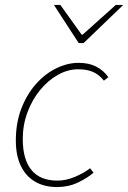

<svg xmlns="http://www.w3.org/2000/svg" viewBox="-20 -744 518 776"><path d="M210 12Q159 12 121.5 -10Q84 -32 64 -74Q44 -116 44 -176Q44 -247 66 -304.5Q88 -362 124.5 -403.5Q161 -445 206.5 -467.5Q252 -490 298 -490Q340 -490 369.5 -474.5Q399 -459 418 -432L400 -418Q381 -442 356.5 -453Q332 -464 296 -464Q254 -464 214 -441.5Q174 -419 142 -380Q110 -341 91 -290Q72 -239 72 -182Q72 -100 107 -57Q142 -14 212 -14Q247 -14 283.5 -29.5Q320 -45 344 -64L358 -46Q334 -25 295.5 -6.5Q257 12 210 12ZM298 -570 198 -724H224L310 -604H314L448 -724H478L318 -570Z"/></svg>

Font: Source Sans 3 ExtraLight
Style: Italic
Weight: 250
Italic angle: -11°
Designer: Paul D. Hunt
Foundry: Adobe
Version: Version 3.046;hotconv 1.0.118;makeotfexe 2.5.65603